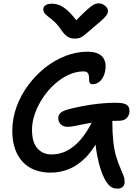

<svg xmlns="http://www.w3.org/2000/svg" viewBox="-20 -1015 811 1140"><path d="M678 105Q651 105 633.5 90.5Q616 76 600 45Q589 24 577.5 -10.5Q566 -45 556 -97.5Q546 -150 542 -225L579 -214Q537 -128 488 -79Q439 -30 387 -10Q335 10 281 10Q230 10 188 -5.5Q146 -21 116 -52.5Q86 -84 69.5 -130.5Q53 -177 53 -238Q53 -311 78 -380Q103 -449 147 -508.5Q191 -568 247.5 -613Q304 -658 369 -683Q434 -708 499 -708Q538 -708 561.5 -697Q585 -686 596 -667Q607 -648 607 -624Q607 -593 597 -568Q587 -543 569.5 -529Q552 -515 531 -515Q517 -515 513 -522.5Q509 -530 509 -541.5Q509 -553 508 -564Q507 -575 500 -583Q493 -591 475 -591Q431 -591 387 -570.5Q343 -550 304 -515Q265 -480 235 -435Q205 -390 187.5 -341Q170 -292 170 -244Q170 -170 202 -134Q234 -98 286 -98Q336 -98 378.5 -120.5Q421 -143 458.5 -186Q496 -229 527 -292Q542 -318 560 -328Q578 -338 606 -338Q626 -338 636.5 -326.5Q647 -315 647 -294Q647 -228 652.5 -176.5Q658 -125 670 -85Q682 -45 698 -9Q707 12 712 25Q717 38 718.5 47Q720 56 720 65Q720 84 708.5 94.5Q697 105 678 105ZM382 -262Q357 -262 341.5 -276.5Q326 -291 326 -314Q326 -332 339 -344.5Q352 -357 390 -367Q456 -384 524.5 -394Q593 -404 666 -405Q701 -405 718.5 -399Q736 -393 742.5 -382Q749 -371 749 -355Q749 -334 734 -316Q719 -298 686 -298Q621 -298 572.5 -292.5Q524 -287 488 -280Q452 -273 426.5 -267.5Q401 -262 382 -262ZM565 -995Q581 -995 593.5 -988Q606 -981 613.5 -970.5Q621 -960 621 -948Q621 -941 616.5 -931.5Q612 -922 594.5 -904.5Q577 -887 538 -855Q508 -830 490.5 -814.5Q473 -799 459 -792.5Q445 -786 423 -786Q399 -786 381.5 -797Q364 -808 345 -835Q323 -868 303 -886Q283 -904 268 -915Q253 -926 245 -936Q237 -946 237 -960Q237 -975 250.5 -984Q264 -993 288 -993Q312 -993 335 -983.5Q358 -974 385.5 -948.5Q413 -923 450 -872H411Q453 -916 479.5 -941Q506 -966 521.5 -977.5Q537 -989 546.5 -992Q556 -995 565 -995Z"/></svg>

Font: Shantell Sans Medium
Style: Regular
Weight: 500
Designer: Stephen Nixon, Anya Danilova, Shantell Martin
Foundry: Arrow Type
Version: Version 1.011;[c5ecc13dd]